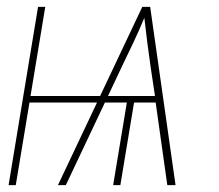

<svg xmlns="http://www.w3.org/2000/svg" viewBox="-20 -540 640 560"><path d="M5 0 91 -520H112L69 -260H272L395 -520H418L492 0H468L434 -241H371L331 0H310L350 -241H286L172 0H149L263 -241H66L26 0ZM295 -260H432L419 -347Q414 -382 409.5 -417Q405 -452 401 -488Q386 -452 369.5 -417Q353 -382 336 -347Z"/></svg>

Font: Iosevka Thin Extended Oblique
Style: Regular
Weight: 100
Width: 7
Italic angle: -9°
Monospace: yes
Designer: Belleve Invis
Foundry: Belleve Invis
Version: Version 32.5.0; ttfautohint (v1.8.4)